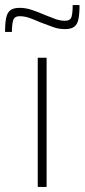

<svg xmlns="http://www.w3.org/2000/svg" viewBox="-62 -738 334 758"><path d="M87 0V-510H122V0ZM-42 -612Q-42 -647 -37.5 -668Q-33 -689 -20.5 -698Q-8 -707 15 -707Q39 -707 62 -699.5Q85 -692 115 -679Q137 -670 156.5 -663Q176 -656 195 -656Q216 -656 220.5 -672Q225 -688 225 -718H252Q252 -682 247.5 -661.5Q243 -641 230.5 -632Q218 -623 195 -623Q170 -623 148 -631Q126 -639 97 -650Q72 -661 53.5 -667.5Q35 -674 15 -674Q-5 -674 -10 -657.5Q-15 -641 -15 -612Z"/></svg>

Font: Saira SemiCondensed Thin
Style: Regular
Weight: 250
Width: 4
Designer: Hector Gatti with collaboration of the Omnibus-Type team
Foundry: Omnibus-Type
Version: Version 1.101